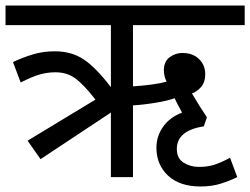

<svg xmlns="http://www.w3.org/2000/svg" viewBox="-20 -642 907 696"><path d="M840 0 814 -70Q780 -52 756 -44.5Q732 -37 701 -37Q670 -37 645.5 -52.5Q621 -68 621 -102Q621 -169 719 -184L730 -217Q717 -236 703.5 -257.5Q690 -279 676 -303Q696 -311 710 -328Q724 -345 724 -373Q724 -406 701.5 -428Q679 -450 641 -450Q616 -450 595 -434.5Q574 -419 574 -387Q574 -366 584 -346Q563 -340 529.5 -335.5Q496 -331 462 -329V-551H867V-622H0V-551H382V-326Q327 -398 283 -427Q239 -456 179 -456Q135 -456 98 -444.5Q61 -433 27 -417L55 -343Q96 -364 124 -372Q152 -380 181 -380Q223 -380 253.5 -357.5Q284 -335 326 -281L80 -132L127 -65L382 -234V0H462V-260Q499 -262 544 -269.5Q589 -277 613 -286Q621 -268 640 -234Q594 -216 570.5 -181.5Q547 -147 547 -107Q547 -45 589 -5.5Q631 34 707 34Q748 34 781 23.5Q814 13 840 0Z"/></svg>

Font: Noto Sans Devanagari
Style: Regular
Weight: 400
Designer: Jelle Bosma - Monotype Design Team
Foundry: Monotype Imaging Inc.
Version: Version 1.901